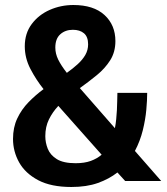

<svg xmlns="http://www.w3.org/2000/svg" viewBox="-20 -723 667 767"><path d="M265 24Q184 24 132.5 -3.2Q81 -30.5 56.5 -74.2Q32 -118 32 -168Q32 -214 49 -250Q66 -286 93.8 -314.5Q121.5 -343 154 -367Q124 -404.5 101.5 -447.8Q79 -491 79 -538Q79 -590 106.8 -627Q134.5 -664 178.8 -683.5Q223 -703 273 -703Q354 -703 397.5 -663Q441 -623 441 -559Q441 -515 420.2 -482.2Q399.5 -449.5 367 -423Q334.5 -396.5 299 -371L439 -211Q442.5 -228.5 444.2 -246.8Q446 -265 447 -283Q448 -301 448.2 -318.5Q448.5 -336 449 -352H568Q568 -323.5 564.5 -284.5Q561 -245.5 550.5 -202.8Q540 -160 519 -120L624 0H480L449 -34Q416 -8 371 8Q326 24 265 24ZM282 -71Q317.5 -71 342.8 -80.2Q368 -89.5 386 -105L213 -300Q190 -275.5 175.5 -246Q161 -216.5 161 -179Q161 -153 171 -128.2Q181 -103.5 207.2 -87.2Q233.5 -71 282 -71ZM247 -432Q271 -449 290.2 -466.5Q309.5 -484 320.8 -503.5Q332 -523 332 -546Q332 -576 315.5 -590Q299 -604 271 -604Q241 -604 221 -586.2Q201 -568.5 201 -533Q201 -508.5 212.5 -485Q224 -461.5 247 -432Z"/></svg>

Font: Cabin Resolve
Style: Bold-Resolve
Weight: 700
Designer: Pablo Impallari
Foundry: Pablo Impallari. http://www.impallari.com Igino Marini. http://www.ikern.com
Version: Version 3.001